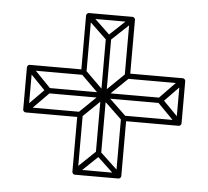

<svg xmlns="http://www.w3.org/2000/svg" viewBox="-42 -596 624 575"><g transform="rotate(5 270.0 -309.0)"><path d="M438 -302V-318H102V-302ZM276 -482H260V-136H276ZM34 -253 46 -241 108 -304Q110 -306 110 -309.5Q110 -313 108 -316L46 -380L34 -368L96 -304Q98 -302 98 -310Q98 -318 96 -316ZM506 -368 494 -380 432 -316Q430 -313 430 -309.5Q430 -306 432 -304L494 -241L506 -253L444 -316Q442 -318 442 -310Q442 -302 444 -304ZM209 -550 197 -538 262 -476Q265 -474 268 -474Q271 -474 273 -476L339 -538L329 -550L263 -488Q260 -486 268 -486Q276 -486 274 -488ZM329 -68 339 -80 273 -142Q271 -144 268 -144Q265 -144 262 -142L197 -80L209 -68L274 -130Q276 -132 268 -132Q260 -132 263 -130ZM197 -253 209 -241 274 -304Q274 -304 274 -304Q274 -304 274 -304L340 -368L328 -380L262 -316Q262 -316 262 -316Q262 -316 262 -316ZM209 -380 197 -368 262 -304Q262 -304 262 -304Q262 -304 262 -304L328 -241L340 -253L274 -316Q273 -316 273.5 -316Q274 -316 274 -316ZM40 -239H203L195 -247V-74Q195 -71 197.5 -68.5Q200 -66 203 -66H334Q337 -66 339.5 -68.5Q342 -71 342 -74V-247L334 -239H500Q503 -239 505.5 -241.5Q508 -244 508 -247V-374Q508 -377 505.5 -379.5Q503 -382 500 -382H334L342 -374V-544Q342 -547 339.5 -549.5Q337 -552 334 -552H203Q200 -552 197.5 -549.5Q195 -547 195 -544V-374L203 -382H40Q37 -382 34.5 -379.5Q32 -377 32 -374V-247Q32 -244 34.5 -241.5Q37 -239 40 -239ZM40 -255 48 -247V-374L40 -366H203Q206 -366 208.5 -368.5Q211 -371 211 -374V-544L203 -536H334L326 -544V-374Q326 -371 328.5 -368.5Q331 -366 334 -366H500L492 -374V-247L500 -255H334Q331 -255 328.5 -252.5Q326 -250 326 -247V-74L334 -82H203L211 -74V-247Q211 -250 208.5 -252.5Q206 -255 203 -255Z"/></g></svg>

Font: Tilt Prism
Style: Regular
Weight: 400
Version: Version 1.000